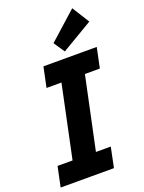

<svg xmlns="http://www.w3.org/2000/svg" viewBox="-195 -1046 843 1127"><g transform="rotate(-20 226.5 -483.0)"><path d="M-19 0 7.3 -125.5H101.1L196.3 -577.6H103L129.4 -703.1H462.4L436 -577.6H342.8L247.1 -125.5H339.8L314 0ZM277.3 -742.2 231.4 -810.5 404.8 -965.8 472.2 -857.9Z"/></g></svg>

Font: Schibsted Grotesk
Style: Bold Italic
Weight: 700
Italic angle: -12°
Designer: Bakken & Baeck AS, Henrik Kongsvoll
Foundry: Schibsted ASA
Version: Version 1.100;gftools[0.9.25]